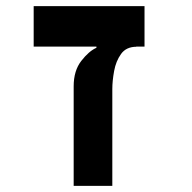

<svg xmlns="http://www.w3.org/2000/svg" viewBox="-20 -606 626 626"><path d="M451.2 -585.9V-454.1H423.3L425.3 -453.6Q391.6 -453.6 374.8 -430.2Q357.9 -406.7 352.1 -374.5Q346.2 -342.3 346.2 -315.4V0H220.2V-324.7Q220.2 -375.5 245.1 -407.5Q270 -439.5 294.4 -450.2V-454.1H89.8V-585.9Z"/></svg>

Font: Cascadia Code NF
Style: Bold
Weight: 700
Monospace: yes
Designer: Aaron Bell
Foundry: Saja Typeworks
Version: Version 2404.023; ttfautohint (v1.8.4)